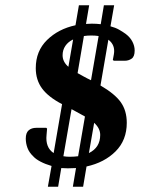

<svg xmlns="http://www.w3.org/2000/svg" viewBox="-20 -630 601 730"><path d="M162 80 176 1Q152 -6 134 -15.5Q116 -25 107 -35Q91 -50 84.5 -67.5Q78 -85 78 -103Q78 -125 89 -134.5Q100 -144 118 -144H156L159 -141L157 -117Q152 -69 184 -48L216 -234Q164 -261 140 -293.5Q116 -326 116 -371Q116 -436 159 -478Q202 -520 267 -534L280 -610H319L307 -539Q318 -540 329 -540Q347 -540 363 -538L375 -610H414L400 -530Q419 -525 433 -517Q447 -509 458 -501Q475 -488 483.5 -471.5Q492 -455 492 -438Q492 -415 480.5 -407Q469 -399 454 -399H413L409 -402L413 -424Q419 -459 392 -479L362 -305Q417 -273 439.5 -241Q462 -209 462 -163Q462 -97 419.5 -54.5Q377 -12 309 3L296 80H257L269 9Q254 10 238 10Q226 10 213 9L201 80ZM327 -495Q312 -495 299 -493L275 -352Q286 -346 298.5 -339Q311 -332 326 -325L355 -493Q342 -495 327 -495ZM218 -420Q218 -395 240 -376L258 -480Q239 -471 228.5 -455.5Q218 -440 218 -420ZM245 -34Q262 -34 277 -36L303 -187Q292 -193 279.5 -200Q267 -207 252 -215L221 -36Q232 -34 245 -34ZM361 -117Q361 -142 338 -163L318 -48Q361 -69 361 -117Z"/></svg>

Font: Spectral SC
Style: Bold Italic
Weight: 700
Italic angle: -10°
Designer: Jean-Baptiste Levee
Foundry: Production Type
Version: Version 2.001